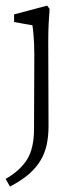

<svg xmlns="http://www.w3.org/2000/svg" viewBox="-23 -441 276 686"><path d="M12.7 225.6 -2.9 198.2Q48.8 168.9 73.7 128.9Q98.6 88.9 98.6 19.5L99.6 -243.2Q99.6 -287.1 96.7 -316.9Q93.8 -346.7 92.8 -350.6L27.3 -362.3V-389.6L145.5 -420.9L154.3 -409.2Q152.3 -384.8 150.9 -357.9Q149.4 -331.1 149.4 -289.1L150.4 9.8Q150.4 44.9 144 75.2Q137.7 105.5 122.1 131.8Q106.4 158.2 80.1 181.2Q53.7 204.1 12.7 225.6Z"/></svg>

Font: Crimson Pro ExtraLight
Style: Regular
Weight: 250
Designer: Jacques Le Bailly
Foundry: Baron von Fonthausen
Version: Version 1.003